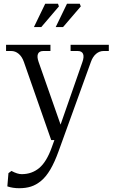

<svg xmlns="http://www.w3.org/2000/svg" viewBox="-20 -744 610 1020"><path d="M106.9 -415Q97.2 -442.9 79.3 -458Q61.5 -473.1 39.1 -473.1H12.2V-505.9H248V-473.1H210.9Q188.5 -473.1 181.9 -458Q175.3 -442.9 185.1 -415L301.8 -82L418 -415Q427.7 -442.9 421.1 -458Q414.6 -473.1 392.1 -473.1H355V-505.9H558.1V-473.1H530.8Q508.3 -473.1 490.5 -458Q472.7 -442.9 462.9 -415L291 60.1Q270 118.2 247.1 157Q224.1 195.8 197.8 217.3Q171.4 238.8 144 247.3Q116.7 255.9 82 255.9Q47.4 255.9 19 246.1L24.9 175.8L41 164.1Q72.3 181.2 95.2 181.2Q149.4 181.2 188.5 148.4Q227.5 115.7 254.9 39.1L269 0H252ZM160.2 -600.1 220.2 -724.1H288.1L293 -710L199.2 -600.1ZM275.9 -600.1 335.9 -724.1H403.8L409.2 -710L314.9 -600.1Z"/></svg>

Font: LT Superior Serif
Style: Regular
Weight: 400
Designer: Daniel Lyons
Foundry: LyonsType
Version: Version 2.120;FEAKit 1.0